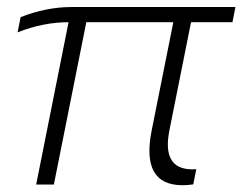

<svg xmlns="http://www.w3.org/2000/svg" viewBox="-20 -533 716 555"><path d="M39.6 -483.4Q113.8 -512.7 187 -512.7H660.6L651.9 -468.8H532.2L469.7 -156.2Q447.3 -43.5 536.1 -43.5Q541.5 -43.5 547.4 -43.9L538.6 0Q522 2.4 507.8 2.4Q386.7 2.4 418.5 -156.2L481 -468.8H229.5L135.7 0.5H84.5L178.2 -468.8Q105 -468.8 30.8 -439.5Z"/></svg>

Font: Sansation Light
Style: Light Italic
Weight: 300
Designer: Bernd Montag
Version: Version 1.301